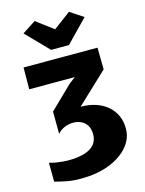

<svg xmlns="http://www.w3.org/2000/svg" viewBox="-145 -1087 895 1184"><g transform="rotate(-15 302.0 -495.5)"><path d="M220 11Q167 11 125.5 2.2Q84 -6.5 56 -14L55 -135Q74 -129 97 -125.2Q120 -121.5 140.5 -119.8Q161 -118 172 -118Q238.5 -118 281 -131.8Q323.5 -145.5 343.8 -171.5Q364 -197.5 364 -234Q364 -268.5 350.2 -290.8Q336.5 -313 314 -323.8Q291.5 -334.5 266 -335Q237.5 -336 209.2 -324.5Q181 -313 162 -291L161 -433L305 -573L346 -604H55L56 -743H528L530 -604L333 -418Q387.5 -418 431 -403.2Q474.5 -388.5 505.2 -361.2Q536 -334 552.2 -297.2Q568.5 -260.5 568 -216Q568.5 -155 525.8 -103.2Q483 -51.5 404.8 -20.2Q326.5 11 220 11ZM248 -804 110 -946 196 -1002 305 -920 415 -1002 500 -946 362 -804Z"/></g></svg>

Font: Koeln Type Sans ExtraBold
Style: Regular
Weight: 800
Designer: Eben Sorkin
Foundry: Eben Sorkin
Version: Version 2.001